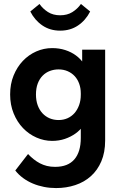

<svg xmlns="http://www.w3.org/2000/svg" viewBox="-20 -709 614 976"><path d="M265 247Q317 247 362.6 231.9Q408.3 216.8 442 186.5Q475.8 156.2 495.1 111Q514.5 65.7 514.5 5V-456.5H397.7V-332.5L390.7 -325.5V-8Q390.7 27.7 382.5 55.1Q374.2 82.5 358 101.2Q341.7 120 317.4 129.6Q293 139.2 260 139.2Q237.3 139.2 218.3 134.5Q199.3 129.7 182.9 121.1Q166.5 112.5 151.6 100.7Q136.8 89 122.5 74L57.7 157.7Q74.7 179.5 97.5 196.1Q120.2 212.8 147 224Q173.8 235.3 203.5 241.1Q233.3 247 265 247ZM245.2 7.2Q279.7 7.2 309.9 -3Q340 -13.3 363.9 -30.4Q387.7 -47.5 403.9 -70.9Q420 -94.3 425.8 -120.8V-226.8H390.7Q390.7 -198.5 382.2 -174.9Q373.7 -151.3 359 -134.4Q344.2 -117.5 323.4 -108.1Q302.5 -98.8 277.8 -98.8Q253.3 -98.8 232.3 -107.6Q211.3 -116.5 195.6 -133.5Q180 -150.5 171.4 -174.5Q162.8 -198.5 162.8 -228.5Q162.8 -260.5 171.9 -284.5Q181 -308.5 196.9 -324.5Q212.8 -340.5 233.8 -348.4Q254.8 -356.2 277.5 -356.2Q303 -356.2 324.1 -347Q345.2 -337.7 360 -321.6Q374.7 -305.5 382.7 -283.1Q390.7 -260.8 390.7 -234.5H420.8V-342Q418.5 -366 404 -387.9Q389.5 -409.8 366.2 -427Q343 -444.3 312.1 -454.4Q281.2 -464.5 245.2 -464.5Q202.7 -464.5 164.1 -447.4Q125.5 -430.3 96.1 -399.3Q66.7 -368.3 49.1 -325.1Q31.5 -282 31.5 -229Q31.5 -176 49.4 -132.4Q67.2 -88.8 97 -57.8Q126.7 -26.8 165.4 -9.8Q204 7.2 245.2 7.2ZM285.8 -553.2Q337.8 -553.2 376.5 -579.4Q415.3 -605.5 438.3 -650.5L391.5 -688.8Q373.8 -663.8 347.8 -647.5Q321.8 -631.3 285.8 -631.3Q249.5 -631.3 223.5 -648Q197.5 -664.8 180.8 -688.8L134 -650.5Q157 -605.5 195.8 -579.4Q234.5 -553.2 285.8 -553.2Z"/></svg>

Font: Tilda Sans VF
Style: Regular
Weight: 400
Designer: ParaType Ltd
Foundry: ParaType Ltd
Version: Version 1.010